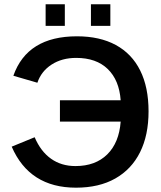

<svg xmlns="http://www.w3.org/2000/svg" viewBox="-20 -868 754 898"><path d="M333 -91.3Q426.3 -91.3 481.7 -146Q537.1 -200.7 544.4 -299.3H260.3V-398.9H544.4Q537.6 -493.2 483.9 -545.2Q430.2 -597.2 336.4 -597.2Q269.5 -597.2 221.2 -565.9Q172.9 -534.7 154.8 -481L42.5 -513.7Q107.4 -698.2 339.8 -698.2Q446.8 -698.2 521.7 -657.5Q596.7 -616.7 635.7 -538.3Q674.8 -460 674.8 -347.2Q674.8 -235.8 635 -156Q595.2 -76.2 519.3 -33.2Q443.4 9.8 335.4 9.8Q117.7 9.8 34.7 -182.1L142.1 -226.1Q170.4 -159.7 218.8 -125.5Q267.1 -91.3 333 -91.3ZM496.1 -848.1V-747.1H405.3V-848.1ZM283.2 -848.1V-747.1H193.4V-848.1Z"/></svg>

Font: Arimo SemiBold
Style: Regular
Weight: 600
Designer: Steve Matteson
Foundry: Monotype Imaging Inc.
Version: Version 1.33